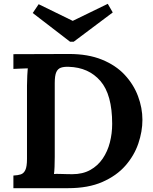

<svg xmlns="http://www.w3.org/2000/svg" viewBox="-20 -983 799 1003"><path d="M50 -66Q73 -67 88.5 -72Q104 -77 112.5 -95Q121 -113 121 -153V-536Q121 -563 122.5 -588Q124 -613 125 -626Q109 -625 85 -624.5Q61 -624 50 -623V-700L341 -701Q440 -701 512.5 -671.5Q585 -642 631.5 -592Q678 -542 701 -480.5Q724 -419 724 -357Q724 -296 702.5 -233Q681 -170 635 -117.5Q589 -65 515 -32.5Q441 0 336 0H50ZM266 -164Q266 -137 265 -112Q264 -87 262 -74Q272 -75 289.5 -74.5Q307 -74 326 -73.5Q345 -73 357 -73Q412 -73 451.5 -95Q491 -117 516.5 -154.5Q542 -192 554 -239Q566 -286 566 -336Q566 -489 504.5 -560Q443 -631 339 -634Q315 -635 298.5 -629.5Q282 -624 274 -606Q266 -588 266 -549ZM346 -765 151 -915 182 -961 360 -874 543 -963 569 -918 365 -765Z"/></svg>

Font: Lora
Style: Bold
Weight: 700
Designer: Olga Karpushina, Alexei Vanyashin (Cyrillic)
Foundry: Cyreal
Version: Version 3.006; ttfautohint (v1.8.4.7-5d5b);gftools[0.9.30]